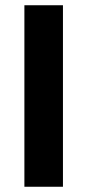

<svg xmlns="http://www.w3.org/2000/svg" viewBox="-20 -712 334 732"><path d="M220 0H73V-692H220Z"/></svg>

Font: Wolseley Sans SemiBold
Style: Regular
Weight: 600
Designer: Carrois Corporate & Edenspiekermann AG
Foundry: Carrois Corporate GbR & Edenspiekermann AG
Version: Version 4.202